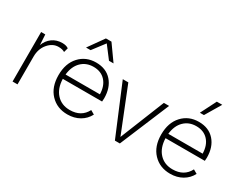

<svg xmlns="http://www.w3.org/2000/svg" viewBox="-85 -1205 2118 1680"><g transform="rotate(30 974.5 -365.5)"><path d="M89 0V-500H131L137 -396Q156 -448 198.5 -479Q241 -510 299 -510Q339 -510 362 -493L350 -449Q327 -464 287 -464Q228 -464 183.5 -411.5Q139 -359 139 -280V0Z M636 -701 543 -579H497L608 -735H664L775 -579H729ZM857 -273Q857 -258 855 -240H458Q461 -144 512 -89Q563 -34 646 -34Q762 -34 810 -128L850 -105Q822 -51 769 -20.5Q716 10 647 10Q542 10 475.5 -60Q409 -130 409 -250Q409 -369 474 -439.5Q539 -510 641 -510Q742 -510 799.5 -445Q857 -380 857 -273ZM640 -466Q566 -466 517.5 -418Q469 -370 460 -285H807Q805 -369 760.5 -417.5Q716 -466 640 -466Z M1329 -500H1382L1173 0H1123L914 -500H970L1149 -52Z M1780 -741 1686 -583H1645L1725 -741ZM1895 -273Q1895 -258 1893 -240H1496Q1499 -144 1550 -89Q1601 -34 1684 -34Q1800 -34 1848 -128L1888 -105Q1860 -51 1807 -20.5Q1754 10 1685 10Q1580 10 1513.5 -60Q1447 -130 1447 -250Q1447 -369 1512 -439.5Q1577 -510 1679 -510Q1780 -510 1837.5 -445Q1895 -380 1895 -273ZM1678 -466Q1604 -466 1555.5 -418Q1507 -370 1498 -285H1845Q1843 -369 1798.5 -417.5Q1754 -466 1678 -466Z"/></g></svg>

Font: Elaine Sans Light
Style: Regular
Weight: 300
Designer: Wei Huang
Foundry: Wei Huang
Version: Version 2.001;December 24, 2019;FontCreator 12.0.0.2547 64-b